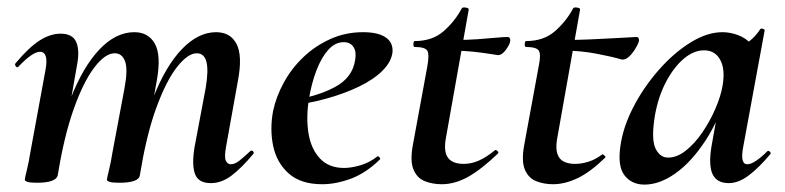

<svg xmlns="http://www.w3.org/2000/svg" viewBox="-20 -486 2123 519"><path d="M550 9Q516 9 507 -16Q498 -41 506 -89L536 -248Q544 -296 538 -319Q532 -342 512 -342Q488 -342 459 -305.5Q430 -269 403 -196Q376 -123 358 -12L340 -13Q360 -135 394 -221.5Q428 -308 472 -353.5Q516 -399 564 -399Q603 -399 619.5 -367Q636 -335 623 -267L591 -89Q586 -61 590.5 -51.5Q595 -42 604 -42Q615 -42 627.5 -52Q640 -62 656 -77Q660 -81 664 -77Q668 -73 664 -69Q633 -32 606 -11.5Q579 9 550 9ZM80 8Q61 8 54 5.5Q47 3 47 0Q47 -4 52.5 -26Q58 -48 62 -74L103 -297Q112 -346 88 -346Q78 -346 63.5 -336Q49 -326 30 -306Q27 -302 23 -306.5Q19 -311 22 -315Q58 -358 87 -376.5Q116 -395 144 -395Q176 -395 186 -372.5Q196 -350 188 -309L136 -12Q131 8 80 8ZM302 8Q283 8 276 5.5Q269 3 269 0Q269 -4 274.5 -26Q280 -48 284 -74L317 -250Q326 -299 318 -320.5Q310 -342 290 -342Q264 -342 234.5 -303Q205 -264 179 -190.5Q153 -117 136 -12L118 -13Q137 -132 170.5 -218.5Q204 -305 248.5 -352Q293 -399 343 -399Q381 -399 398.5 -368Q416 -337 404 -269L358 -12Q355 8 302 8Z M851 12Q793 12 760.5 -17Q728 -46 718.5 -91Q709 -136 718 -185Q726 -224 747 -262.5Q768 -301 800 -331.5Q832 -362 873 -380.5Q914 -399 961 -399Q1002 -399 1022.5 -385Q1043 -371 1041 -345Q1038 -319 1014 -295Q990 -271 950.5 -252Q911 -233 862.5 -219.5Q814 -206 764 -201L766 -214Q837 -225 885 -250.5Q933 -276 940 -324Q944 -346 935.5 -359Q927 -372 909 -372Q886 -372 867.5 -351.5Q849 -331 835.5 -296Q822 -261 815 -218Q807 -167 814 -125Q821 -83 845 -57.5Q869 -32 910 -32Q929 -32 953.5 -39Q978 -46 1000 -63Q1002 -65 1005.5 -61Q1009 -57 1007 -55Q969 -18 928.5 -3Q888 12 851 12Z M1174 12Q1150 12 1129 4Q1108 -4 1098 -27Q1088 -50 1096 -94L1135 -306Q1141 -339 1135 -349Q1129 -359 1101 -359Q1097 -359 1097.5 -367Q1098 -375 1101 -375Q1149 -375 1179.5 -402Q1210 -429 1228 -463Q1230 -467 1239 -465.5Q1248 -464 1247 -460L1185 -111Q1179 -76 1191 -59.5Q1203 -43 1234 -43Q1254 -43 1274.5 -52Q1295 -61 1318 -80Q1320 -82 1324.5 -78Q1329 -74 1326 -71Q1280 -27 1244.5 -7.5Q1209 12 1174 12ZM1326 -337Q1325 -337 1306.5 -340Q1288 -343 1261.5 -346Q1235 -349 1207 -349L1209 -378Q1243 -378 1271 -380Q1299 -382 1320 -384Q1341 -386 1352 -386Q1357 -386 1358.5 -382Q1360 -378 1359 -374Q1358 -366 1347.5 -351.5Q1337 -337 1326 -337Z M1475 12Q1451 12 1430 4Q1409 -4 1399 -27Q1389 -50 1397 -94L1436 -306Q1443 -339 1436.5 -349Q1430 -359 1402 -359Q1398 -359 1398.5 -367Q1399 -375 1402 -375Q1450 -375 1480.5 -402Q1511 -429 1529 -463Q1531 -467 1540 -465.5Q1549 -464 1548 -460L1486 -111Q1480 -76 1492 -59.5Q1504 -43 1535 -43Q1552 -43 1571 -49Q1590 -55 1607 -68Q1609 -70 1613.5 -66Q1618 -62 1616 -60Q1576 -21 1541.5 -4.5Q1507 12 1475 12ZM1661 -325Q1634 -333 1591.5 -341Q1549 -349 1508 -349L1510 -378Q1539 -378 1575 -379.5Q1611 -381 1645 -383Q1679 -385 1700 -386Q1705 -386 1706.5 -382Q1708 -378 1707 -374Q1705 -367 1697.5 -354.5Q1690 -342 1680.5 -333Q1671 -324 1661 -325Z M1722 13Q1688 13 1668.5 -11.5Q1649 -36 1657 -91Q1664 -142 1691.5 -195.5Q1719 -249 1759.5 -295.5Q1800 -342 1845.5 -370.5Q1891 -399 1933 -399Q1953 -399 1974 -391.5Q1995 -384 2010.5 -367.5Q2026 -351 2028 -324L1968 -357Q1985 -359 2003.5 -373Q2022 -387 2035 -407Q2037 -410 2042.5 -408Q2048 -406 2047 -404L1989 -89Q1980 -42 2000 -42Q2010 -42 2024 -51.5Q2038 -61 2054 -77Q2057 -80 2061 -76Q2065 -72 2062 -69Q2031 -32 2003.5 -11.5Q1976 9 1950 9Q1918 9 1906.5 -14.5Q1895 -38 1903 -89L1928 -229L1949 -246Q1925 -164 1887 -106Q1849 -48 1806 -17.5Q1763 13 1722 13ZM1786 -60Q1810 -60 1834 -79Q1858 -98 1878.5 -128Q1899 -158 1913.5 -191.5Q1928 -225 1933 -253Q1941 -298 1927 -324Q1913 -350 1883 -350Q1855 -350 1828 -327Q1801 -304 1780 -264Q1759 -224 1750 -172Q1740 -109 1752 -84.5Q1764 -60 1786 -60Z"/></svg>

Font: Cormorant Light
Style: Italic
Weight: 300
Italic angle: -10°
Designer: Christian Thalmann (Catharsis Fonts)
Foundry: Catharsis Fonts
Version: Version 4.000